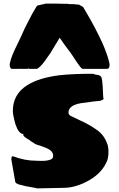

<svg xmlns="http://www.w3.org/2000/svg" viewBox="-20 -1019 660 1062"><path d="M174 20 151 16Q118 11 96 4Q84 3 75 -3Q67 -6 65 -11L43 -135V-140Q43 -147 44.5 -150.5Q46 -154 51 -155Q116 -130 179 -130Q199 -130 210 -129Q248 -129 265 -139Q274 -145 274 -156Q274 -172 264 -182.5Q254 -193 235 -201L203 -213Q189 -216 171 -224Q171 -225 170 -225.5Q169 -226 168 -228Q164 -229 151 -238L145 -241Q147 -241 147 -242Q147 -243 144 -244Q141 -246 132.5 -250.5Q124 -255 118 -261Q109 -266 109 -273V-278Q84 -278 66 -330Q51 -383 51 -405Q51 -498 131 -548Q196 -589 310 -603Q384 -611 494 -611Q508 -606 516 -605Q534 -604 540 -593Q543 -588 545 -573Q548 -557 551 -480Q553 -478 553 -474Q553 -466 531 -461Q507 -458 500 -458L477 -455Q438 -450 426 -448Q385 -441 369 -423Q359 -411 359 -398Q359 -391 361 -387Q363 -383 371 -378Q380 -373 423 -353Q469 -333 515 -301Q554 -274 571 -229Q580 -210 580 -179Q580 -151 573 -131Q547 -65 475 -23Q441 -3 404 8.5Q367 20 333 20L186 23ZM34 -658V-664Q34 -668 35 -670Q42 -707 73 -768Q80 -784 96 -816L118 -865L148 -923Q156 -940 180 -980L186 -988L233 -999H291L329 -998H344H355Q359 -996 368 -996H388L418 -993L440 -980L483 -906Q538 -805 559 -751Q577 -706 585 -670L586 -664V-658Q586 -638 571 -638H549H525H496H459H438Q433 -638 424 -649Q403 -676 386 -704Q376 -720 369 -729Q342 -763 310 -810Q271 -744 258 -724L245 -706Q225 -676 215 -665Q191 -638 183 -638H164H143L139 -641L134 -638H104Q100 -638 94 -638.5Q88 -639 78 -638H48Q41 -638 37.5 -644Q34 -650 34 -658Z"/></svg>

Font: Sigmar One
Style: Regular
Weight: 400
Designer: Vernon Adams
Foundry: Vernon Adams
Version: Version 2.000